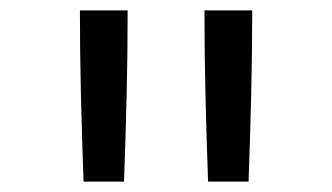

<svg xmlns="http://www.w3.org/2000/svg" viewBox="-20 -792 640 370"><path d="M381 -442Q378 -524 376 -606.5Q374 -689 374 -772H466Q466 -689 464 -606.5Q462 -524 459 -442ZM141 -442Q138 -524 136 -606.5Q134 -689 134 -772H226Q226 -689 224 -606.5Q222 -524 219 -442Z"/></svg>

Font: Nova
Style: Regular
Weight: 400
Monospace: yes
Designer: Belleve Invis
Foundry: Belleve Invis
Version: Version 24.1.4; ttfautohint (v1.8.4)